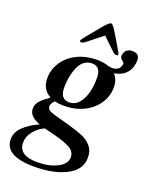

<svg xmlns="http://www.w3.org/2000/svg" viewBox="-197 -735 837 1066"><g transform="rotate(20 221.5 -202.0)"><path d="M-34 145Q-34 105 -0.5 72Q33 39 89 14Q57 2 40 -15Q23 -32 23 -56Q23 -78 37 -96.5Q51 -115 80 -135L95 -147Q41 -175 41 -242Q41 -292 69 -336Q97 -380 149 -406Q201 -432 268 -432Q331 -432 368.5 -403Q406 -374 406 -319Q406 -269 377.5 -225Q349 -181 297 -155Q245 -129 179 -129Q150 -129 124 -135Q105 -114 105 -100Q105 -81 128 -71.5Q151 -62 199 -50L237 -40Q292 -24 324.5 -11Q357 2 380.5 28Q404 54 404 97Q404 168 329.5 206.5Q255 245 140 245Q-34 245 -34 145ZM314 127Q314 93 281.5 75Q249 57 187 41L124 25Q89 40 63 71.5Q37 103 37 140Q37 215 146 216Q217 216 265.5 191Q314 166 314 127ZM285 -233Q300 -275 300 -336Q300 -404 248 -404Q188 -404 163 -328Q147 -281 147 -225Q147 -157 200 -157Q230 -157 250.5 -176.5Q271 -196 285 -233ZM141 -500Q141 -506 165.5 -535Q190 -564 224.5 -606.5Q259 -649 271 -649Q282 -649 309 -602.5Q336 -556 351.5 -531Q367 -506 367 -500Q367 -493 357 -493Q347 -492 334 -505L262 -574L175 -505Q161 -493 150 -493Q141 -493 141 -500ZM410 -456Q412 -468 398 -477Q384 -486 386 -503Q392 -545 436 -545Q484 -545 476 -490Q465 -402 362 -391L327 -424Q356 -413 380.5 -421Q405 -429 410 -456Z"/></g></svg>

Font: Unna Medium
Style: Italic
Weight: 500
Italic angle: -8.05°
Designer: Jorge de Buen Unna
Foundry: Omnibus-Type
Version: Version 2.008